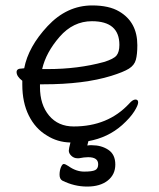

<svg xmlns="http://www.w3.org/2000/svg" viewBox="-20 -506 583 706"><path d="M239 18Q191 17 152 -8Q110 -33 86 -81Q62 -129 62 -195V-209Q41 -225 41 -241Q41 -254 60 -254L69 -255Q84 -334 155 -410Q226 -486 319 -486Q381 -486 418 -464Q485 -425 485 -340Q485 -306 479.5 -286Q474 -266 454 -253.5Q434 -241 389 -227Q289 -196 140 -196H127V-186Q127 -121 160.5 -81Q194 -41 251 -41Q377 -41 455 -125Q468 -140 478 -140Q488 -140 488 -129.5Q488 -119 473.5 -96Q459 -73 429 -46Q377 0 305 13L301 29Q306 28 310 28Q314 28 318 28Q353 28 378.5 45Q404 62 404 99Q404 136 376 158Q348 180 300.5 180Q253 180 209 158Q199 152 199 136.5Q199 121 204 109Q209 97 214.5 97Q220 97 232 105Q260 125 289.5 125Q319 125 330 119.5Q341 114 341 98Q341 72 304 72Q290 72 270 76H265Q252 76 242.5 67Q233 58 233 48Q233 41 239 18ZM155 -252Q267 -252 362 -278Q398 -289 408.5 -302Q419 -315 419 -341Q419 -428 318 -428Q249 -428 199 -370.5Q149 -313 135 -252Z"/></svg>

Font: ToneOZ-Pinyin-WenKai-Regular
Style: Regular
Weight: 400
Designer: Fontworks Inc.
Foundry: ToneOZ
Version: Version 0.240331